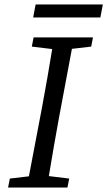

<svg xmlns="http://www.w3.org/2000/svg" viewBox="-20 -837 479 857"><path d="M122 -629 130 -670H395L387 -629L301 -619L243 -310Q231 -246 220 -181Q209 -116 198 -51L289 -40L281 0H16L24 -40L109 -50L168 -360Q192 -489 213 -618ZM128 -759 139 -817H439L428 -759Z"/></svg>

Font: Source Serif Pro
Style: Italic
Weight: 400
Italic angle: -12°
Designer: Frank Grießhammer
Foundry: Adobe Systems Incorporated
Version: Version 3.001;hotconv 1.0.111;makeotfexe 2.5.65597